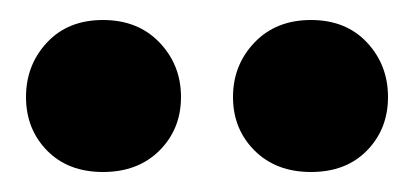

<svg xmlns="http://www.w3.org/2000/svg" viewBox="-20 -722 414 192"><path d="M161 -625Q161 -593 139.5 -571.5Q118 -550 83 -550Q48 -550 27 -571.5Q6 -593 6 -625Q6 -657 27 -679.5Q48 -702 83 -702Q118 -702 139.5 -679.5Q161 -657 161 -625ZM368 -625Q368 -593 347 -571.5Q326 -550 291 -550Q256 -550 234.5 -571.5Q213 -593 213 -625Q213 -657 234.5 -679.5Q256 -702 291 -702Q326 -702 347 -679.5Q368 -657 368 -625Z"/></svg>

Font: Baloo Tammudu 2
Style: Bold
Weight: 700
Designer: Maithili Shingre, Omkar Shende and Ek Type
Foundry: Ek Type
Version: Version 1.640;hotconv 1.0.111;makeotfexe 2.5.65597; ttfautoh